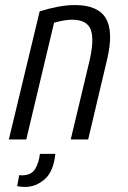

<svg xmlns="http://www.w3.org/2000/svg" viewBox="-20 -552 505 760"><path d="M15 0 137 -507Q171 -518 207.5 -525Q244 -532 276 -532Q368 -532 399 -479.5Q430 -427 404 -317L329 0H260L334 -310Q354 -396 339 -435Q324 -474 265 -474Q249 -474 230 -470.5Q211 -467 194 -462L84 0ZM79 188Q71 188 62 187Q53 186 48 185L56 141Q60 142 66 142Q104 142 119 117Q134 92 138 57H199Q192 127 157 157.5Q122 188 79 188Z"/></svg>

Font: Ubuntu Sans Condensed
Style: Italic
Weight: 400
Width: 3
Italic angle: -13.5°
Designer: Dalton Maag Ltd
Foundry: Dalton Maag Ltd
Version: Version 1.006; ttfautohint (v1.8.4.7-5d5b)